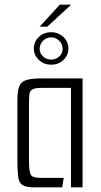

<svg xmlns="http://www.w3.org/2000/svg" viewBox="-20 -808 436 828"><path d="M128 0Q92 0 76.5 -10.5Q61 -21 58 -48Q55 -75 55 -127V-377Q55 -416 63 -436Q71 -456 94 -463Q117 -470 162 -470H336V0H286V-429H159Q130 -429 119 -422Q108 -415 106.5 -398.5Q105 -382 105 -353V-115Q105 -69 112.5 -55Q120 -41 152 -41H255L248 0ZM201 -529Q169 -529 147.5 -549.5Q126 -570 126 -598Q126 -628 147.5 -648.5Q169 -669 201 -669Q232 -669 253.5 -648.5Q275 -628 275 -598Q275 -570 253.5 -549.5Q232 -529 201 -529ZM201 -551Q221 -551 235.5 -564.5Q250 -578 250 -597Q250 -617 235.5 -632Q221 -647 201 -647Q180 -647 165.5 -632Q151 -617 151 -597Q151 -578 165.5 -564.5Q180 -551 201 -551ZM151 -693 238 -788H287L184 -693Z"/></svg>

Font: Smooch Sans
Style: Regular
Weight: 400
Designer: Robert E. Leuschke
Foundry: Robert E. Leuschke
Version: Version 1.010; ttfautohint (v1.8.3)